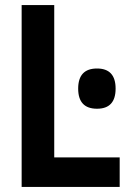

<svg xmlns="http://www.w3.org/2000/svg" viewBox="-20 -734 540 754"><path d="M450 0V-116H193V-714H65V0ZM434 -386Q434 -465 361 -465Q287 -465 287 -386Q287 -307 361 -307Q434 -307 434 -386Z"/></svg>

Font: Noto Sans Mono UI Condensed
Style: Bold
Weight: 700
Width: 3
Designer: Monotype Design team
Foundry: Monotype Imaging Inc.
Version: 1.000